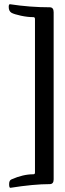

<svg xmlns="http://www.w3.org/2000/svg" viewBox="-20 -773 310 914"><path d="M29.3 121.1Q23.4 121.1 23.4 103.5Q23.4 85.9 34.2 81.1Q89.8 56.6 138.7 56.6Q146.5 56.6 146.5 48.8V-682.6Q146.5 -691.4 138.7 -691.4Q111.3 -691.4 79.6 -698.2Q47.9 -705.1 35.2 -711.9Q21.5 -719.7 21.5 -740.2Q21.5 -752.9 27.3 -752.9Q123 -738.3 216.8 -738.3Q235.4 -738.3 235.4 -714.8V81.1Q235.4 103.5 216.8 103.5Q140.6 103.5 29.3 121.1Z"/></svg>

Font: Crimson Text SemiBold
Style: Regular
Weight: 600
Designer: Sebastian Kosch
Foundry: Sebastian Kosch
Version: Version 1.100; ttfautohint (v1.8.4)